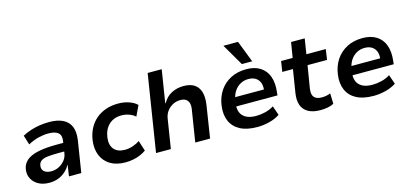

<svg xmlns="http://www.w3.org/2000/svg" viewBox="-65 -1228 3628 1702"><g transform="rotate(-15 1749.0 -377.0)"><path d="M222 10Q165 10 124.5 -12Q84 -34 63.5 -71.5Q43 -109 49 -156Q56 -206 92.5 -238Q129 -270 198.5 -285Q268 -300 371 -300H449L438 -224H371Q310 -224 269 -219.5Q228 -215 207 -200Q186 -185 182 -155Q178 -121 201 -102.5Q224 -84 265 -84Q301 -84 333.5 -100Q366 -116 389 -144.5Q412 -173 417 -209L433 -314Q442 -367 414 -391Q386 -415 324 -415Q282 -415 235 -404Q188 -393 136 -365L109 -452Q147 -472 187 -485Q227 -498 269.5 -504.5Q312 -511 356 -511Q432 -511 481.5 -487Q531 -463 552 -414.5Q573 -366 562 -290L516 0H403L418 -102H416Q398 -68 368.5 -42.5Q339 -17 302.5 -3.5Q266 10 222 10Z M921 10Q838 10 782.5 -23.5Q727 -57 702.5 -116.5Q678 -176 688 -253Q696 -312 721 -360Q746 -408 785 -441.5Q824 -475 876 -493Q928 -511 990 -511Q1043 -511 1089.5 -495Q1136 -479 1162 -452L1117 -357Q1094 -378 1060.5 -390Q1027 -402 992 -402Q955 -402 926 -391Q897 -380 875 -359Q853 -338 839.5 -309.5Q826 -281 821 -244Q812 -176 845 -137.5Q878 -99 946 -99Q980 -99 1016.5 -111Q1053 -123 1081 -143L1112 -47Q1090 -31 1059.5 -17.5Q1029 -4 993.5 3Q958 10 921 10Z M1202 0 1314 -705H1443L1395 -405H1399Q1430 -460 1480 -485.5Q1530 -511 1590 -511Q1651 -511 1688.5 -486.5Q1726 -462 1740.5 -414Q1755 -366 1744 -295L1698 0H1562L1608 -289Q1614 -324 1607.5 -347.5Q1601 -371 1582.5 -384.5Q1564 -398 1530 -398Q1492 -398 1460 -380.5Q1428 -363 1407.5 -335Q1387 -307 1381 -270L1338 0Z M2132 10Q2035 10 1974 -22.5Q1913 -55 1887 -114.5Q1861 -174 1872 -254Q1882 -330 1920 -387.5Q1958 -445 2020.5 -478Q2083 -511 2166 -511Q2242 -511 2293 -478.5Q2344 -446 2365.5 -386.5Q2387 -327 2377 -244L2374 -215H1973L1985 -297H2287L2269 -276Q2277 -322 2266.5 -354Q2256 -386 2229.5 -404Q2203 -422 2161 -422Q2120 -422 2086.5 -403Q2053 -384 2031.5 -351Q2010 -318 2003 -275L1999 -252Q1990 -199 2004 -162.5Q2018 -126 2054 -107Q2090 -88 2145 -88Q2186 -88 2229.5 -98.5Q2273 -109 2309 -132L2339 -46Q2295 -17 2239 -3.5Q2183 10 2132 10ZM2141 -565 2025 -764H2159L2236 -565Z M2711 10Q2641 10 2598 -14.5Q2555 -39 2539 -84Q2523 -129 2533 -193L2567 -405H2469L2484 -501H2590L2613 -641H2738L2716 -501H2894L2880 -405H2701L2667 -199Q2659 -145 2680.5 -120.5Q2702 -96 2751 -96Q2771 -96 2791.5 -100Q2812 -104 2830 -111L2833 -15Q2806 -1 2774.5 4.5Q2743 10 2711 10Z M3199 10Q3102 10 3041 -22.5Q2980 -55 2954 -114.5Q2928 -174 2939 -254Q2949 -330 2987 -387.5Q3025 -445 3087.5 -478Q3150 -511 3233 -511Q3309 -511 3360 -478.5Q3411 -446 3432.5 -386.5Q3454 -327 3444 -244L3441 -215H3040L3052 -297H3354L3336 -276Q3344 -322 3333.5 -354Q3323 -386 3296.5 -404Q3270 -422 3228 -422Q3187 -422 3153.5 -403Q3120 -384 3098.5 -351Q3077 -318 3070 -275L3066 -252Q3057 -199 3071 -162.5Q3085 -126 3121 -107Q3157 -88 3212 -88Q3253 -88 3296.5 -98.5Q3340 -109 3376 -132L3406 -46Q3362 -17 3306 -3.5Q3250 10 3199 10Z"/></g></svg>

Font: Nunito Sans 7pt
Style: Bold Italic
Weight: 700
Italic angle: -9°
Version: Version 3.101;gftools[0.9.27]